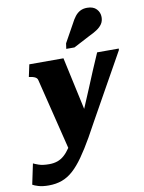

<svg xmlns="http://www.w3.org/2000/svg" viewBox="-164 -907 916 1224"><g transform="rotate(-10 294.0 -295.5)"><path d="M226 75 297 -7 373 -127 283 -541H62L45 -462L55 -460Q70 -458 79.5 -454Q89 -450 94 -445Q99 -440 101 -432ZM316 -104 249 -37Q232 0 213.5 27.5Q195 55 175 73Q155 91 131 99.5Q107 108 77 108Q35 108 9.5 99Q-16 90 -25 85L-53 218Q-42 225 -15.5 233Q11 241 51 241Q98 241 136.5 227Q175 213 209 182.5Q243 152 278 102.5Q313 53 353 -17Q378 -63 405.5 -112Q433 -161 462 -213Q491 -265 521 -318.5Q551 -372 581 -425.5Q611 -479 640 -531L641 -541H501Q477 -487 454 -432Q431 -377 408.5 -322.5Q386 -268 362.5 -213.5Q339 -159 316 -104ZM381 -749Q394 -775 408.5 -793.5Q423 -812 442 -822Q461 -832 487 -832Q527 -832 547.5 -810Q568 -788 568 -758Q568 -732 555.5 -713.5Q543 -695 521 -680.5Q499 -666 469 -652L364 -597H311L316 -632Z"/></g></svg>

Font: Roboto Serif 20pt ExtraBold
Style: Italic
Weight: 800
Italic angle: -10°
Version: Version 1.007